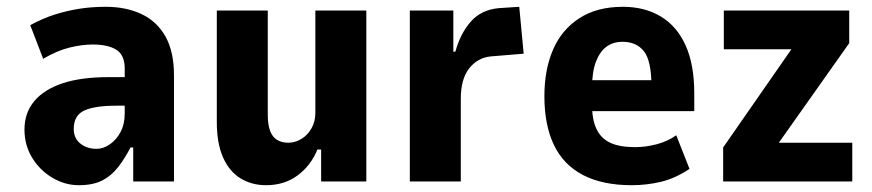

<svg xmlns="http://www.w3.org/2000/svg" viewBox="-20 -534 2567 565"><path d="M212 11Q171 11 134 -11Q97 -33 74.5 -70Q52 -107 52 -153Q52 -202 81 -236.5Q110 -271 164.5 -289Q219 -307 298 -307H364V-223H324Q291 -223 267.5 -219.5Q244 -216 228.5 -209Q213 -202 205 -188.5Q197 -175 197 -155Q197 -127 216.5 -111.5Q236 -96 264 -96Q284 -96 303.5 -109.5Q323 -123 335 -146Q347 -169 347 -200V-332Q347 -372 322.5 -387.5Q298 -403 253 -403Q221 -403 184.5 -394Q148 -385 107 -361L69 -460Q106 -480 140.5 -491Q175 -502 212 -508Q249 -514 291 -514Q351 -514 396.5 -492.5Q442 -471 467 -426.5Q492 -382 492 -312V0H372V-100H364Q347 -67 327 -41.5Q307 -16 280 -2.5Q253 11 212 11Z M763 11Q721 11 688 -9Q655 -29 636.5 -70.5Q618 -112 618 -175V-503H768V-195Q768 -167 775 -148.5Q782 -130 796 -122Q810 -114 828 -114Q849 -114 867.5 -125.5Q886 -137 897 -157Q908 -177 908 -201V-503H1058V0H925V-94H914Q895 -47 856 -18Q817 11 763 11Z M1186 0V-503H1314V-382H1320Q1335 -436 1365.5 -470.5Q1396 -505 1447 -510L1508 -514L1521 -376L1424 -368Q1385 -364 1360.5 -332.5Q1336 -301 1336 -244V0Z M1839 11Q1753 11 1695.5 -19Q1638 -49 1610 -107.5Q1582 -166 1582 -251Q1582 -329 1607.5 -388Q1633 -447 1685 -480.5Q1737 -514 1813 -514Q1877 -514 1924.5 -485.5Q1972 -457 1997.5 -400.5Q2023 -344 2023 -260V-207H1702V-298H1909L1897 -280Q1897 -355 1875 -383Q1853 -411 1812 -411Q1784 -411 1764.5 -396.5Q1745 -382 1733.5 -352Q1722 -322 1722 -271V-228Q1722 -183 1735 -155Q1748 -127 1775.5 -114Q1803 -101 1849 -101Q1880 -101 1912.5 -109.5Q1945 -118 1970 -136L2009 -37Q1967 -9 1925 1Q1883 11 1839 11Z M2108 0V-100L2338 -431L2336 -389H2110V-503H2479V-407L2245 -76L2246 -114H2488V0Z"/></svg>

Font: Nunito Sans 7pt Condensed ExtraBold
Style: Regular
Weight: 800
Width: 3
Designer: Vernon Adams
Foundry: Vernon Adams
Version: Version 3.101;gftools[0.9.27]